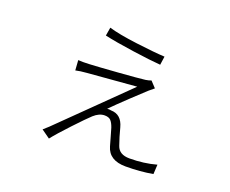

<svg xmlns="http://www.w3.org/2000/svg" viewBox="-109 -804 1217 1014"><g transform="rotate(20 500.0 -296.5)"><path d="M343.8 -580.1 351.6 -627Q406.2 -610.4 510.3 -597.2Q614.3 -584 672.9 -581.1L666 -533.2Q611.3 -537.1 507.8 -551.8Q404.3 -566.4 343.8 -580.1ZM651.4 -439.5 682.6 -406.2Q677.7 -402.3 654.3 -382.8Q638.7 -369.1 575.2 -309.1Q511.7 -249 482.4 -218.8Q493.2 -220.7 504.9 -217.8Q563.5 -216.8 581.1 -150.4Q593.8 -100.6 609.4 -56.6Q624 -12.7 682.6 -12.7Q762.7 -12.7 833 -32.2L830.1 21.5Q759.8 34.2 677.7 34.2Q585 34.2 564.5 -37.1Q560.5 -48.8 550.8 -85.4Q541 -122.1 537.1 -132.8Q528.3 -158.2 517.1 -169.9Q505.9 -181.6 482.4 -181.6Q452.1 -181.6 421.9 -154.3Q396.5 -130.9 335.9 -66.4Q275.4 -2 247.1 34.2L199.2 0Q203.1 -2.9 227.5 -25.4Q270.5 -68.4 409.2 -203.6Q547.9 -338.9 591.8 -382.8Q544.9 -378.9 318.4 -360.4Q279.3 -357.4 254.9 -351.6L251 -408.2Q277.3 -406.2 314.5 -408.2Q358.4 -410.2 470.7 -418.5Q583 -426.8 621.1 -431.6Q640.6 -434.6 651.4 -439.5Z"/></g></svg>

Font: Gen Shin Gothic Monospace Light
Style: Regular
Weight: 300
Designer: [Source Han Sans]
Ryoko NISHIZUKA  (kana & ideographs); Paul D. Hunt (Latin, Greek & Cyrillic); Wenlong ZHANG  (bopomofo
Version: Version 1.002.20150607